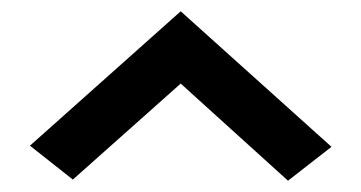

<svg xmlns="http://www.w3.org/2000/svg" viewBox="-20 -864 640 340"><path d="M490 -544 300 -716 109 -546 33 -606 300 -844 567 -604Z"/></svg>

Font: Victor Mono Thin
Style: Bold
Weight: 700
Monospace: yes
Version: Version 1.561;gftools[0.9.30]